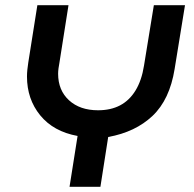

<svg xmlns="http://www.w3.org/2000/svg" viewBox="-20 -720 747 740"><path d="M248 0 279 -196Q186 -213 135 -275.5Q84 -338 84 -425Q84 -438 85.5 -452Q87 -466 89 -479L124 -700H244L209 -478Q207 -468 205.5 -456.5Q204 -445 204 -436Q204 -372 246 -333.5Q288 -295 358 -295Q407 -295 443 -314Q479 -333 502.5 -371.5Q526 -410 535 -467L573 -700H693L653 -454Q634 -336 568 -273.5Q502 -211 397 -192L367 0Z"/></svg>

Font: MuseoModerno Medium
Style: Italic
Weight: 500
Italic angle: -9°
Designer: Pablo Cosgaya, Héctor Gatti, Marcela Romero, and the Authors of The MuseoModerno Project.
Foundry: Omnibus-Type Team
Version: Version 1.003